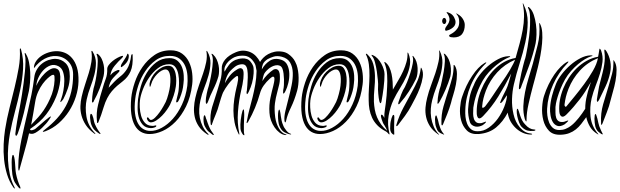

<svg xmlns="http://www.w3.org/2000/svg" viewBox="-23 -770 3562 1103"><path d="M428 -303Q427 -260 413 -215.5Q399 -171 374 -132Q349 -93 314.5 -62.5Q280 -32 238 -16Q225 -11 223 -14Q223 -17 226.5 -19Q230 -21 235 -26Q274 -56 304 -89Q334 -122 355 -160.5Q376 -199 386.5 -244Q397 -289 397 -342Q397 -389 368.5 -417.5Q340 -446 299 -448Q267 -450 233.5 -432.5Q200 -415 172 -378Q171 -397 182 -415Q193 -433 211.5 -446.5Q230 -460 254 -468Q278 -476 303 -476Q327 -476 350 -466.5Q373 -457 391 -436Q409 -415 419 -382.5Q429 -350 428 -303ZM143 -247Q129 -184 113.5 -119.5Q98 -55 78 0Q76 2 73.5 7Q71 12 69 10Q68 10 66 5Q65 3 65 0Q66 -13 69 -33Q72 -53 75.5 -74Q79 -95 83 -115.5Q87 -136 90 -151Q91 -157 95 -178.5Q99 -200 103.5 -229Q108 -258 112.5 -291.5Q117 -325 120 -357Q123 -389 123.5 -415Q124 -441 120 -455Q119 -459 119 -462.5Q119 -466 120 -466Q122 -466 124 -463Q126 -460 127 -458Q138 -440 143.5 -413Q149 -386 150.5 -356Q152 -326 149.5 -297Q147 -268 143 -247ZM179 -184Q173 -146 167.5 -115.5Q162 -85 156 -53Q179 -77 196.5 -96.5Q214 -116 227.5 -136Q241 -156 252.5 -178Q264 -200 275 -229Q284 -254 288 -283Q292 -312 290 -330Q290 -336 286.5 -339Q283 -342 274 -338Q265 -333 251 -320.5Q237 -308 222.5 -288.5Q208 -269 196 -242.5Q184 -216 179 -184ZM186 -277Q190 -290 203 -310Q216 -330 233 -347Q250 -364 269 -373.5Q288 -383 305 -374Q317 -368 321 -349.5Q325 -331 323 -308Q321 -285 314.5 -259.5Q308 -234 300 -215Q277 -158 242.5 -113Q208 -68 150 -29Q149 -24 152.5 -22.5Q156 -21 161.5 -22Q167 -23 173.5 -26Q180 -29 185 -34Q196 -43 209.5 -55Q223 -67 236 -78Q249 -89 258 -95.5Q267 -102 269 -101Q270 -100 267 -94.5Q264 -89 259 -82Q254 -75 249 -68.5Q244 -62 242 -60Q229 -46 218.5 -35.5Q208 -25 193 -15Q181 -6 169.5 -2.5Q158 1 144 -4Q133 46 117.5 100Q102 154 91 196Q88 212 85 210Q83 208 82.5 203Q82 198 82 192Q82 150 87 111Q92 72 100 32.5Q108 -7 117.5 -47.5Q127 -88 137 -132Q148 -180 157.5 -225.5Q167 -271 174 -327Q177 -351 189 -371Q201 -391 218 -404.5Q235 -418 255.5 -425Q276 -432 296 -432Q329 -431 353.5 -407.5Q378 -384 378 -332Q378 -294 366.5 -261Q355 -228 341 -201Q339 -198 332.5 -190Q326 -182 324 -184Q323 -185 325.5 -193Q328 -201 330 -206Q336 -222 341 -249Q346 -276 346.5 -304Q347 -332 339.5 -356Q332 -380 312 -390Q288 -402 265.5 -393.5Q243 -385 225.5 -366Q208 -347 197 -322.5Q186 -298 186 -277ZM98 -485Q113 -432 109.5 -373.5Q106 -315 93 -253.5Q80 -192 63 -129Q46 -66 34 -3Q28 31 24.5 70.5Q21 110 23 151Q25 192 33.5 231.5Q42 271 60 305Q64 313 61.5 313Q59 313 54 307Q30 273 17.5 231.5Q5 190 0.5 146.5Q-4 103 -2 59Q0 15 6 -25Q16 -88 31.5 -149Q47 -210 61 -268Q75 -326 84.5 -380.5Q94 -435 91 -485Q91 -492 93 -492Q94 -493 96 -490Q98 -487 98 -485ZM94 313Q91 314 87 310L83 306Q72 293 63 279Q54 265 48 232Q46 219 45 200Q44 181 44 163Q44 145 46 132Q48 119 52 120Q56 120 59 134Q62 148 63 162Q65 181 65.5 196.5Q66 212 69 228Q73 248 79 267Q85 286 93 303Q94 305 94.5 309Q95 313 94 313Z M572 -333Q564 -299 549.5 -261.5Q535 -224 517 -192Q517 -190 514.5 -185.5Q512 -181 508 -181Q506 -181 505.5 -187Q505 -193 506 -195Q506 -211 510 -237.5Q514 -264 520 -281Q522 -287 526.5 -310Q531 -333 534.5 -361.5Q538 -390 538.5 -416.5Q539 -443 532 -456V-460Q536 -463 541 -458Q554 -447 561.5 -431Q569 -415 572.5 -397.5Q576 -380 575.5 -363Q575 -346 572 -333ZM611 -337Q622 -351 632 -357Q642 -363 652 -367Q653 -367 657 -368Q661 -369 663 -366Q665 -363 662 -359Q659 -355 657 -353Q650 -346 641.5 -337.5Q633 -329 626 -321Q616 -310 610 -295.5Q604 -281 601 -266Q618 -284 633.5 -300Q649 -316 667 -330Q690 -347 707 -374Q724 -401 731 -453Q733 -458 736 -459Q739 -460 739 -452Q742 -394 727 -360Q712 -326 682 -303Q666 -291 650 -277Q634 -263 619.5 -246Q605 -229 593 -206Q581 -183 572 -153Q565 -130 558 -109.5Q551 -89 543 -70Q541 -63 537 -63Q534 -64 534 -73Q529 -121 540.5 -168.5Q552 -216 568 -267Q575 -292 584.5 -317Q594 -342 593 -374Q593 -385 602 -397Q611 -409 624 -419.5Q637 -430 651 -437.5Q665 -445 675 -448Q684 -451 684 -447Q684 -443 678 -437Q657 -418 635.5 -392Q614 -366 611 -337ZM524 -1Q523 0 522.5 -0.5Q522 -1 517 -4Q487 -26 470 -52Q453 -78 445.5 -105.5Q438 -133 439 -160.5Q440 -188 446 -214Q454 -249 465.5 -283.5Q477 -318 487 -350.5Q497 -383 502 -414.5Q507 -446 502 -475Q502 -477 505 -478Q506 -478 507 -476.5Q508 -475 509 -474Q528 -442 528 -408.5Q528 -375 519 -340.5Q510 -306 496.5 -270.5Q483 -235 475 -199Q465 -153 473.5 -101Q482 -49 520 -8Q522 -5 524 -4Q526 -3 524 -1ZM554 0Q552 0 550 -1L546 -3Q532 -12 521 -22.5Q510 -33 502 -53Q499 -60 497 -71.5Q495 -83 494.5 -93Q494 -103 495.5 -110Q497 -117 501 -116Q504 -116 507.5 -108Q511 -100 513 -92Q515 -81 517.5 -71Q520 -61 524 -53Q535 -28 553 -5Q555 0 554 0ZM717 -449Q717 -428 705 -412Q693 -396 676 -385Q673 -383 672 -385.5Q671 -388 671 -389Q671 -395 676 -403.5Q681 -412 687.5 -421.5Q694 -431 700 -441Q706 -451 708 -459Q711 -464 714 -459Q717 -454 717 -449Z M1053 -277Q1056 -304 1054 -334Q1052 -364 1041.5 -389.5Q1031 -415 1009.5 -432Q988 -449 953 -449Q906 -449 871 -423.5Q836 -398 811 -360.5Q786 -323 772 -280.5Q758 -238 754 -203Q748 -155 752.5 -120Q757 -85 769 -62.5Q781 -40 799.5 -29Q818 -18 840 -18Q871 -17 905.5 -35.5Q940 -54 970 -87.5Q1000 -121 1022.5 -169.5Q1045 -218 1053 -277ZM731 -208Q735 -248 751 -296Q767 -344 795.5 -385Q824 -426 864 -453.5Q904 -481 957 -481Q997 -481 1023 -462Q1049 -443 1063 -413.5Q1077 -384 1081 -349.5Q1085 -315 1081 -284Q1072 -212 1046 -159Q1020 -106 985 -70.5Q950 -35 911 -17.5Q872 0 836 0Q809 0 787.5 -12Q766 -24 751.5 -49.5Q737 -75 731.5 -114.5Q726 -154 731 -208ZM843 -67Q838 -67 833 -70.5Q828 -74 825 -79Q822 -84 821 -89Q820 -94 825 -96Q828 -97 833 -89Q838 -81 844 -81Q854 -81 867.5 -94Q881 -107 893.5 -124.5Q906 -142 915.5 -159Q925 -176 929 -184Q933 -192 937 -204.5Q941 -217 944.5 -230Q948 -243 950.5 -255.5Q953 -268 954 -277Q959 -322 952 -346.5Q945 -371 929 -371Q917 -371 904 -363.5Q891 -356 879.5 -344Q868 -332 859 -317.5Q850 -303 846 -288Q841 -271 839 -271Q836 -271 836 -288Q839 -307 849 -325.5Q859 -344 874 -358.5Q889 -373 907 -382.5Q925 -392 944 -392Q963 -392 972.5 -378.5Q982 -365 986 -345.5Q990 -326 989.5 -305.5Q989 -285 987 -273Q983 -246 974.5 -220.5Q966 -195 954 -169Q948 -157 936 -139.5Q924 -122 908.5 -106Q893 -90 875.5 -78.5Q858 -67 843 -67ZM875 -48Q876 -42 865.5 -38Q855 -34 844 -34Q813 -35 796.5 -54Q780 -73 773.5 -99Q767 -125 767.5 -153Q768 -181 770 -200Q774 -233 786 -274Q798 -315 820 -351Q842 -387 874 -411.5Q906 -436 950 -436Q979 -436 996.5 -421Q1014 -406 1022.5 -384Q1031 -362 1032.5 -336.5Q1034 -311 1031 -290Q1029 -267 1024 -248Q1019 -229 1010 -206Q1007 -199 1002 -190Q997 -181 991 -182Q988 -183 989.5 -190Q991 -197 993.5 -207.5Q996 -218 999 -229.5Q1002 -241 1003 -251Q1005 -268 1005.5 -293.5Q1006 -319 1001.5 -343Q997 -367 985 -384Q973 -401 949 -401Q914 -401 884.5 -378.5Q855 -356 833 -323.5Q811 -291 797.5 -255.5Q784 -220 781 -193Q779 -177 780 -153Q781 -129 787.5 -105.5Q794 -82 809 -65Q824 -48 850 -47Q858 -46 865.5 -48.5Q873 -51 875 -48Z M1363 -253Q1349 -193 1344 -128Q1339 -63 1352 -2Q1353 0 1351.5 2.5Q1350 5 1348 0Q1331 -33 1324.5 -67Q1318 -101 1318 -134.5Q1318 -168 1323 -202Q1328 -236 1336 -269Q1337 -273 1340 -285.5Q1343 -298 1344.5 -310.5Q1346 -323 1344 -330Q1342 -337 1332 -330Q1309 -313 1289.5 -287.5Q1270 -262 1258 -238Q1257 -236 1253.5 -226.5Q1250 -217 1246.5 -206Q1243 -195 1240 -184.5Q1237 -174 1236 -171Q1228 -140 1216 -112Q1204 -84 1196 -60Q1193 -50 1192 -51Q1187 -51 1187 -60Q1182 -109 1195.5 -154.5Q1209 -200 1225 -248Q1235 -279 1243.5 -309.5Q1252 -340 1251 -377Q1250 -403 1270.5 -428Q1291 -453 1332 -470Q1356 -480 1377 -479Q1398 -478 1416 -470Q1434 -462 1448 -447Q1462 -432 1471 -414Q1477 -425 1489 -437.5Q1501 -450 1517.5 -459Q1534 -468 1554.5 -472.5Q1575 -477 1600 -473Q1618 -470 1631.5 -461Q1645 -452 1655.5 -440.5Q1666 -429 1672 -417Q1678 -405 1681 -397Q1692 -364 1692.5 -323Q1693 -282 1684 -249Q1669 -195 1648.5 -153Q1628 -111 1621 -78Q1618 -67 1617 -67Q1613 -67 1612.5 -71Q1612 -75 1611 -79Q1609 -100 1616.5 -132.5Q1624 -165 1634 -202.5Q1644 -240 1652 -279Q1660 -318 1659 -351.5Q1658 -385 1644 -410Q1630 -435 1596 -444Q1569 -451 1548.5 -444.5Q1528 -438 1514 -430Q1493 -416 1487 -400.5Q1481 -385 1481 -371Q1498 -402 1526 -420.5Q1554 -439 1592 -427Q1617 -419 1627.5 -397Q1638 -375 1639 -348Q1640 -321 1633.5 -294Q1627 -267 1618 -249Q1617 -247 1613 -239.5Q1609 -232 1604 -233Q1603 -233 1603.5 -241Q1604 -249 1604 -253Q1607 -265 1608 -281Q1609 -297 1608.5 -314Q1608 -331 1606 -347Q1604 -363 1600 -374Q1595 -388 1584.5 -392.5Q1574 -397 1562 -395Q1550 -393 1538.5 -387Q1527 -381 1519 -374Q1497 -355 1492 -339.5Q1487 -324 1484 -304Q1496 -324 1513.5 -341.5Q1531 -359 1548 -370Q1557 -374 1563.5 -373Q1570 -372 1574.5 -367.5Q1579 -363 1581 -356.5Q1583 -350 1584 -345Q1587 -312 1581.5 -287Q1576 -262 1568.5 -235.5Q1561 -209 1556.5 -176.5Q1552 -144 1558 -96Q1563 -61 1579 -33Q1595 -5 1619 2Q1626 4 1622.5 5Q1619 6 1617 6Q1599 4 1583 -8Q1567 -20 1554.5 -38Q1542 -56 1534 -78Q1526 -100 1525 -122Q1522 -167 1530.5 -207.5Q1539 -248 1547 -277Q1549 -285 1551.5 -297.5Q1554 -310 1553.5 -319Q1553 -328 1547 -329.5Q1541 -331 1527 -318Q1507 -300 1492 -279Q1477 -258 1470 -232Q1447 -149 1404 -73Q1402 -69 1399 -65.5Q1396 -62 1395 -63Q1393 -63 1394 -68Q1395 -73 1396 -78Q1402 -113 1411 -146Q1420 -179 1428.5 -213.5Q1437 -248 1443.5 -284.5Q1450 -321 1451 -363Q1449 -377 1445.5 -392Q1442 -407 1425 -427Q1405 -449 1378 -450Q1351 -451 1334 -445Q1323 -442 1310.5 -434Q1298 -426 1287.5 -415Q1277 -404 1270.5 -389.5Q1264 -375 1267 -358Q1278 -378 1292.5 -397Q1307 -416 1330 -426Q1337 -429 1348 -431.5Q1359 -434 1371 -434.5Q1383 -435 1395 -431Q1407 -427 1416 -416Q1432 -396 1433.5 -380Q1435 -364 1434 -348Q1432 -319 1425 -293.5Q1418 -268 1407 -245Q1406 -242 1402 -235.5Q1398 -229 1396 -229Q1394 -230 1393.5 -237.5Q1393 -245 1395 -248Q1396 -259 1398 -280.5Q1400 -302 1400.5 -325.5Q1401 -349 1398 -368.5Q1395 -388 1385 -396Q1376 -403 1358 -400Q1340 -397 1326 -386Q1312 -375 1302.5 -365Q1293 -355 1287 -344.5Q1281 -334 1276.5 -321.5Q1272 -309 1269 -292Q1281 -315 1297 -335Q1313 -355 1336 -369Q1352 -380 1361 -378Q1370 -376 1373.5 -367Q1377 -358 1376.5 -344Q1376 -330 1375 -318Q1373 -302 1370 -285Q1367 -268 1363 -253ZM1649 2Q1649 2 1644 2Q1642 2 1639 1Q1625 -2 1609 -11.5Q1593 -21 1582 -47Q1578 -57 1576 -73Q1574 -89 1574 -104Q1574 -119 1576 -130Q1578 -141 1582 -140Q1583 -140 1584.5 -135.5Q1586 -131 1587 -125Q1588 -119 1589 -113Q1590 -107 1590 -104Q1592 -90 1595 -76.5Q1598 -63 1603 -52Q1608 -37 1621.5 -20.5Q1635 -4 1646 -2Q1651 0 1649 2ZM1380 0Q1382 7 1380 7Q1375 7 1372 2Q1367 -4 1362 -15.5Q1357 -27 1358 -55Q1358 -66 1360 -81.5Q1362 -97 1364.5 -110.5Q1367 -124 1370 -133Q1373 -142 1377 -141Q1378 -141 1378.5 -136.5Q1379 -132 1379.5 -126Q1380 -120 1380 -114.5Q1380 -109 1380 -107Q1380 -91 1379 -78.5Q1378 -66 1378 -52Q1378 -33 1378 -20Q1378 -7 1380 0ZM1232 -332Q1221 -294 1202.5 -257Q1184 -220 1172 -186Q1171 -184 1168.5 -178.5Q1166 -173 1162 -174Q1160 -175 1159.5 -180.5Q1159 -186 1159 -189Q1159 -205 1164.5 -231.5Q1170 -258 1176 -275Q1178 -281 1183.5 -305.5Q1189 -330 1193.5 -359Q1198 -388 1199.5 -415Q1201 -442 1194 -454Q1190 -461 1194 -461Q1197 -461 1202 -456Q1214 -445 1221.5 -429Q1229 -413 1232.5 -395.5Q1236 -378 1235.5 -361Q1235 -344 1232 -332ZM1166 1Q1135 -20 1118.5 -45Q1102 -70 1096 -97Q1090 -124 1091.5 -152Q1093 -180 1099 -207Q1107 -243 1119.5 -278.5Q1132 -314 1143.5 -347.5Q1155 -381 1161.5 -413Q1168 -445 1163 -474Q1163 -478 1164 -478Q1166 -478 1169 -473Q1187 -441 1186 -407Q1185 -373 1175 -337.5Q1165 -302 1150.5 -265.5Q1136 -229 1128 -192Q1123 -169 1121.5 -143.5Q1120 -118 1125 -93Q1130 -68 1141.5 -44Q1153 -20 1173 -1Q1177 1 1175 3Q1173 5 1170.5 3.5Q1168 2 1166 1ZM1204 5Q1201 7 1196 2Q1185 -6 1174.5 -15Q1164 -24 1154 -44Q1150 -51 1148 -62Q1146 -73 1146 -83.5Q1146 -94 1147.5 -101Q1149 -108 1152 -108Q1156 -107 1158.5 -97Q1161 -87 1163 -84Q1167 -73 1170 -63.5Q1173 -54 1177 -45Q1183 -31 1189 -21Q1195 -11 1203 -1Q1204 0 1205 2Q1206 4 1204 5Z M2032 -277Q2035 -304 2033 -334Q2031 -364 2020.5 -389.5Q2010 -415 1988.5 -432Q1967 -449 1932 -449Q1885 -449 1850 -423.5Q1815 -398 1790 -360.5Q1765 -323 1751 -280.5Q1737 -238 1733 -203Q1727 -155 1731.5 -120Q1736 -85 1748 -62.5Q1760 -40 1778.5 -29Q1797 -18 1819 -18Q1850 -17 1884.5 -35.5Q1919 -54 1949 -87.5Q1979 -121 2001.5 -169.5Q2024 -218 2032 -277ZM1710 -208Q1714 -248 1730 -296Q1746 -344 1774.5 -385Q1803 -426 1843 -453.5Q1883 -481 1936 -481Q1976 -481 2002 -462Q2028 -443 2042 -413.5Q2056 -384 2060 -349.5Q2064 -315 2060 -284Q2051 -212 2025 -159Q1999 -106 1964 -70.5Q1929 -35 1890 -17.5Q1851 0 1815 0Q1788 0 1766.5 -12Q1745 -24 1730.5 -49.5Q1716 -75 1710.5 -114.5Q1705 -154 1710 -208ZM1822 -67Q1817 -67 1812 -70.5Q1807 -74 1804 -79Q1801 -84 1800 -89Q1799 -94 1804 -96Q1807 -97 1812 -89Q1817 -81 1823 -81Q1833 -81 1846.5 -94Q1860 -107 1872.5 -124.5Q1885 -142 1894.5 -159Q1904 -176 1908 -184Q1912 -192 1916 -204.5Q1920 -217 1923.5 -230Q1927 -243 1929.5 -255.5Q1932 -268 1933 -277Q1938 -322 1931 -346.5Q1924 -371 1908 -371Q1896 -371 1883 -363.5Q1870 -356 1858.5 -344Q1847 -332 1838 -317.5Q1829 -303 1825 -288Q1820 -271 1818 -271Q1815 -271 1815 -288Q1818 -307 1828 -325.5Q1838 -344 1853 -358.5Q1868 -373 1886 -382.5Q1904 -392 1923 -392Q1942 -392 1951.5 -378.5Q1961 -365 1965 -345.5Q1969 -326 1968.5 -305.5Q1968 -285 1966 -273Q1962 -246 1953.5 -220.5Q1945 -195 1933 -169Q1927 -157 1915 -139.5Q1903 -122 1887.5 -106Q1872 -90 1854.5 -78.5Q1837 -67 1822 -67ZM1854 -48Q1855 -42 1844.5 -38Q1834 -34 1823 -34Q1792 -35 1775.5 -54Q1759 -73 1752.5 -99Q1746 -125 1746.5 -153Q1747 -181 1749 -200Q1753 -233 1765 -274Q1777 -315 1799 -351Q1821 -387 1853 -411.5Q1885 -436 1929 -436Q1958 -436 1975.5 -421Q1993 -406 2001.5 -384Q2010 -362 2011.5 -336.5Q2013 -311 2010 -290Q2008 -267 2003 -248Q1998 -229 1989 -206Q1986 -199 1981 -190Q1976 -181 1970 -182Q1967 -183 1968.5 -190Q1970 -197 1972.5 -207.5Q1975 -218 1978 -229.5Q1981 -241 1982 -251Q1984 -268 1984.5 -293.5Q1985 -319 1980.5 -343Q1976 -367 1964 -384Q1952 -401 1928 -401Q1893 -401 1863.5 -378.5Q1834 -356 1812 -323.5Q1790 -291 1776.5 -255.5Q1763 -220 1760 -193Q1758 -177 1759 -153Q1760 -129 1766.5 -105.5Q1773 -82 1788 -65Q1803 -48 1829 -47Q1837 -46 1844.5 -48.5Q1852 -51 1854 -48Z M2366 -315Q2349 -280 2326 -244.5Q2303 -209 2278 -181Q2277 -179 2273 -174.5Q2269 -170 2266 -171Q2264 -173 2265 -178Q2266 -183 2267 -186Q2272 -202 2282 -228Q2292 -254 2303 -270Q2306 -275 2315.5 -298Q2325 -321 2334 -349.5Q2343 -378 2348 -405Q2353 -432 2347 -445Q2347 -445 2347 -448V-449Q2351 -449 2353 -445Q2364 -432 2369.5 -415Q2375 -398 2376 -380Q2377 -362 2374.5 -344.5Q2372 -327 2366 -315ZM2399 -377Q2410 -356 2405.5 -326.5Q2401 -297 2389.5 -266Q2378 -235 2363.5 -207.5Q2349 -180 2340 -163Q2325 -134 2303.5 -104.5Q2282 -75 2264 -52Q2259 -45 2255 -45Q2253 -47 2253.5 -50Q2254 -53 2255 -56Q2271 -108 2295 -152.5Q2319 -197 2345 -245Q2362 -275 2375.5 -306.5Q2389 -338 2394 -376Q2394 -381 2395 -381Q2398 -381 2399 -377ZM2186 -344Q2186 -307 2180.5 -264Q2175 -221 2169 -190Q2169 -188 2167.5 -183Q2166 -178 2162 -177Q2160 -177 2158.5 -182Q2157 -187 2156 -189Q2154 -197 2152.5 -208.5Q2151 -220 2150 -232Q2149 -244 2148.5 -256Q2148 -268 2149 -277Q2150 -283 2148 -307Q2146 -331 2142 -359Q2138 -387 2131 -412.5Q2124 -438 2114 -448Q2112 -450 2111.5 -452.5Q2111 -455 2112 -455Q2114 -455 2116.5 -454Q2119 -453 2121 -452Q2135 -446 2147 -433Q2159 -420 2167.5 -404.5Q2176 -389 2181 -373Q2186 -357 2186 -344ZM2242 0Q2242 4 2240 4Q2239 4 2236.5 2.5Q2234 1 2232 0Q2224 -6 2220.5 -17Q2217 -28 2219 -50Q2219 -59 2221 -70Q2223 -81 2226 -90.5Q2229 -100 2232 -105.5Q2235 -111 2238 -110Q2243 -108 2242.5 -97.5Q2242 -87 2242 -82Q2241 -56 2241 -35Q2241 -14 2242 0ZM2185 -51Q2180 -57 2176 -67Q2172 -77 2169 -86.5Q2166 -96 2165.5 -103Q2165 -110 2168 -111Q2173 -112 2177.5 -105.5Q2182 -99 2185 -93Q2184 -114 2187.5 -135.5Q2191 -157 2193 -175Q2196 -201 2198 -221.5Q2200 -242 2201 -271Q2203 -302 2201 -339Q2199 -376 2185 -411Q2184 -414 2186 -414Q2188 -414 2189 -413Q2190 -412 2192 -411Q2205 -401 2213.5 -383.5Q2222 -366 2226.5 -344.5Q2231 -323 2232.5 -299.5Q2234 -276 2234 -255Q2249 -282 2265 -308.5Q2281 -335 2293 -361.5Q2305 -388 2312 -413.5Q2319 -439 2318 -464Q2318 -468 2319 -469Q2320 -469 2323 -464Q2337 -431 2332 -397.5Q2327 -364 2311.5 -330.5Q2296 -297 2275 -263.5Q2254 -230 2238 -197Q2218 -155 2209.5 -105Q2201 -55 2215 0V1Q2214 2 2214 2Q2212 2 2211 1Q2210 1 2210 0Q2207 -4 2203 -8Q2199 -12 2192 -16Q2163 -31 2144 -51Q2125 -71 2114.5 -94Q2104 -117 2099.5 -142Q2095 -167 2095 -192Q2094 -228 2096.5 -264.5Q2099 -301 2099.5 -335Q2100 -369 2096 -400.5Q2092 -432 2079 -458Q2079 -460 2079 -460Q2081 -462 2083 -461Q2085 -460 2086 -459Q2112 -435 2121 -403Q2130 -371 2131 -335Q2132 -299 2128 -261Q2124 -223 2125 -186Q2126 -164 2130 -141Q2134 -118 2143 -96.5Q2152 -75 2166.5 -55Q2181 -35 2201 -19Q2197 -29 2195 -33.5Q2193 -38 2185 -51Z M2564 -330Q2567 -343 2567.5 -360Q2568 -377 2565 -395Q2562 -413 2554.5 -429.5Q2547 -446 2535 -458Q2529 -462 2528 -462Q2524 -462 2528 -456Q2534 -443 2532.5 -415.5Q2531 -388 2526 -358.5Q2521 -329 2515.5 -305.5Q2510 -282 2509 -277Q2502 -259 2496.5 -232Q2491 -205 2491 -188Q2490 -186 2490 -180Q2490 -174 2493 -173Q2494 -173 2497 -178Q2500 -183 2502 -185Q2520 -217 2536.5 -255Q2553 -293 2564 -330ZM2568 -179Q2572 -197 2581 -225.5Q2590 -254 2596 -284.5Q2602 -315 2602 -344.5Q2602 -374 2590 -393Q2586 -397 2584 -397Q2582 -397 2583 -393Q2583 -355 2574.5 -322.5Q2566 -290 2556 -259Q2539 -208 2525 -159.5Q2511 -111 2513 -60Q2513 -57 2513.5 -53.5Q2514 -50 2517 -50Q2519 -50 2520 -52Q2521 -54 2523 -58Q2533 -82 2546 -114.5Q2559 -147 2568 -179ZM2497 0Q2478 -20 2468 -44.5Q2458 -69 2454 -94.5Q2450 -120 2452 -146Q2454 -172 2460 -195Q2469 -231 2483 -267Q2497 -303 2507 -338.5Q2517 -374 2518.5 -408.5Q2520 -443 2504 -476Q2501 -481 2500 -481Q2499 -481 2499 -479.5Q2499 -478 2500 -477Q2503 -447 2496 -415Q2489 -383 2478 -349.5Q2467 -316 2453.5 -280.5Q2440 -245 2431 -208Q2424 -181 2421.5 -153Q2419 -125 2425 -97.5Q2431 -70 2447 -45Q2463 -20 2493 1Q2495 3 2498 3.5Q2501 4 2497 0ZM2505 -38Q2502 -46 2498.5 -58Q2495 -70 2493 -81Q2491 -85 2488 -96Q2485 -107 2483 -107Q2479 -107 2477.5 -100Q2476 -93 2476 -82.5Q2476 -72 2477.5 -60.5Q2479 -49 2482 -41Q2488 -21 2496.5 -13Q2505 -5 2519 0Q2525 3 2528 3Q2529 3 2528.5 1.5Q2528 0 2527 0Q2520 -8 2514.5 -17Q2509 -26 2505 -38ZM2583 -555Q2578 -555 2567.5 -556.5Q2557 -558 2557 -566Q2557 -569 2566 -573.5Q2575 -578 2586 -586.5Q2597 -595 2606 -608.5Q2615 -622 2615 -643Q2615 -669 2605 -682Q2603 -685 2600 -688.5Q2597 -692 2598 -693Q2600 -693 2602.5 -691.5Q2605 -690 2606 -689Q2626 -678 2636.5 -660.5Q2647 -643 2647 -627Q2647 -595 2632 -575Q2617 -555 2583 -555ZM2546 -595Q2534 -590 2534 -601Q2534 -609 2540 -616.5Q2546 -624 2551.5 -633Q2557 -642 2559 -653.5Q2561 -665 2553 -682Q2551 -687 2546 -693Q2541 -699 2543 -700Q2545 -701 2551.5 -698.5Q2558 -696 2560 -695Q2577 -687 2585.5 -671Q2594 -655 2594 -643Q2594 -624 2578.5 -611.5Q2563 -599 2546 -595ZM2517 -649Q2517 -654 2520 -660.5Q2523 -667 2530 -667Q2535 -667 2538 -660.5Q2541 -654 2541 -649Q2541 -645 2538 -638.5Q2535 -632 2530 -632Q2523 -632 2520 -638Q2517 -644 2517 -649Z M3054 -521Q3040 -458 3017.5 -395.5Q2995 -333 2973 -277Q2972 -272 2968 -264Q2964 -256 2959 -258Q2958 -258 2958 -267Q2958 -276 2959 -279Q2961 -293 2964.5 -312.5Q2968 -332 2972.5 -352Q2977 -372 2982 -391.5Q2987 -411 2991 -425Q2994 -431 2998.5 -452Q3003 -473 3008 -501.5Q3013 -530 3017 -563Q3021 -596 3022 -626.5Q3023 -657 3021.5 -682Q3020 -707 3013 -719Q3008 -729 3011 -730Q3015 -730 3020 -725Q3035 -710 3043.5 -684.5Q3052 -659 3056 -629.5Q3060 -600 3059 -571Q3058 -542 3054 -521ZM3080 -632Q3090 -612 3092 -583Q3094 -554 3091 -520.5Q3088 -487 3081.5 -451.5Q3075 -416 3067 -383.5Q3059 -351 3051.5 -323Q3044 -295 3039 -277Q3025 -225 3013.5 -173.5Q3002 -122 3002 -86Q3002 -73 3001 -73Q2999 -71 2996.5 -76Q2994 -81 2992 -86Q2982 -122 2983.5 -160.5Q2985 -199 2993 -239.5Q3001 -280 3013.5 -321.5Q3026 -363 3038 -404Q3052 -456 3066 -512.5Q3080 -569 3075 -632Q3075 -637 3074.5 -637.5Q3074 -638 3075 -638Q3077 -638 3080 -632ZM2936 -427Q2876 -401 2833.5 -354.5Q2791 -308 2769 -251Q2760 -227 2754.5 -205.5Q2749 -184 2747 -160Q2746 -148 2753 -151Q2760 -154 2765 -160Q2777 -175 2787 -189.5Q2797 -204 2807.5 -219.5Q2818 -235 2829.5 -252.5Q2841 -270 2855 -290Q2870 -311 2883.5 -331.5Q2897 -352 2907.5 -370Q2918 -388 2925.5 -403Q2933 -418 2936 -427ZM2914 -348Q2878 -278 2840 -216.5Q2802 -155 2753 -104Q2722 -71 2716 -114Q2714 -148 2721 -185Q2728 -222 2742 -255Q2755 -287 2774 -317Q2793 -347 2818 -372Q2843 -397 2873.5 -414Q2904 -431 2939 -437Q2951 -479 2962 -519.5Q2973 -560 2980 -599Q2987 -638 2987.5 -674.5Q2988 -711 2981 -744Q2979 -750 2980 -750Q2982 -751 2983.5 -748Q2985 -745 2985 -744Q3009 -696 3008.5 -641Q3008 -586 2995 -527Q2982 -468 2962.5 -407Q2943 -346 2929 -285Q2920 -246 2918.5 -201.5Q2917 -157 2927 -114Q2937 -69 2964 -37.5Q2991 -6 3026 -3Q3034 -2 3034 0Q3034 2 3031.5 2.5Q3029 3 3027 3Q3006 3 2985.5 -5Q2965 -13 2947 -28Q2929 -43 2915.5 -63.5Q2902 -84 2896 -110Q2894 -118 2894 -123Q2866 -70 2826.5 -37.5Q2787 -5 2727 0Q2682 3 2658.5 -21Q2635 -45 2626 -79Q2617 -113 2620 -150.5Q2623 -188 2631 -212Q2654 -281 2689 -333.5Q2724 -386 2759 -407Q2761 -409 2765 -410.5Q2769 -412 2770 -411Q2772 -410 2769 -407Q2766 -404 2765 -403Q2711 -349 2681.5 -279.5Q2652 -210 2650 -138Q2649 -120 2651 -99Q2653 -78 2660.5 -59.5Q2668 -41 2682 -28.5Q2696 -16 2720 -16Q2754 -15 2784.5 -36.5Q2815 -58 2837.5 -89.5Q2860 -121 2874 -157Q2888 -193 2890 -223Q2883 -215 2878 -206.5Q2873 -198 2865 -188Q2864 -186 2859 -181.5Q2854 -177 2851 -178Q2849 -179 2853 -189.5Q2857 -200 2863 -212.5Q2869 -225 2875 -236.5Q2881 -248 2883 -252Q2894 -275 2900 -298Q2906 -321 2914 -348ZM3053 -23Q3053 -21 3048 -19Q3045 -18 3043 -18Q3024 -16 3007.5 -20Q2991 -24 2974 -41Q2965 -50 2958.5 -68Q2952 -86 2948.5 -103Q2945 -120 2945.5 -133Q2946 -146 2950 -145Q2951 -146 2953.5 -141Q2956 -136 2958 -129.5Q2960 -123 2962 -116.5Q2964 -110 2965 -107Q2970 -91 2977 -78Q2984 -65 2994 -55Q3018 -27 3046 -26Q3048 -26 3050.5 -25.5Q3053 -25 3053 -23ZM2908 -445Q2908 -444 2906.5 -443Q2905 -442 2899 -440Q2886 -435 2867 -423.5Q2848 -412 2827 -395Q2806 -378 2785.5 -355.5Q2765 -333 2750 -307Q2735 -280 2724.5 -254.5Q2714 -229 2708 -207.5Q2702 -186 2699.5 -171Q2697 -156 2696 -151Q2695 -134 2695 -117.5Q2695 -101 2699.5 -87.5Q2704 -74 2714 -67Q2724 -60 2744 -63Q2746 -63 2756.5 -67.5Q2767 -72 2769 -71Q2770 -70 2768 -67Q2766 -64 2762 -60.5Q2758 -57 2754.5 -54.5Q2751 -52 2750 -51Q2741 -46 2730 -43.5Q2719 -41 2708.5 -43Q2698 -45 2689 -51.5Q2680 -58 2676 -70Q2665 -107 2666 -142Q2668 -177 2675 -211.5Q2682 -246 2699 -281Q2709 -308 2730.5 -337Q2752 -366 2780 -390Q2808 -414 2838.5 -430Q2869 -446 2896 -447Q2900 -447 2904 -447Q2908 -447 2908 -445Z M3482 -352Q3474 -312 3455 -272Q3436 -232 3419 -197Q3418 -195 3414.5 -190Q3411 -185 3409 -185Q3406 -186 3406 -191.5Q3406 -197 3406 -199Q3407 -208 3409.5 -220.5Q3412 -233 3414 -246.5Q3416 -260 3418.5 -272.5Q3421 -285 3424 -295Q3433 -329 3439 -353.5Q3445 -378 3448 -398Q3451 -418 3451.5 -436Q3452 -454 3449 -475Q3448 -483 3450 -485Q3452 -486 3455 -483Q3458 -480 3460 -477Q3477 -450 3483 -417.5Q3489 -385 3482 -352ZM3506 -419Q3519 -400 3519 -369Q3519 -338 3513 -305.5Q3507 -273 3498 -243Q3489 -213 3485 -195Q3477 -160 3463 -125Q3449 -90 3439 -63Q3438 -60 3436 -56.5Q3434 -53 3432 -53Q3430 -53 3430 -57Q3430 -61 3430 -64Q3427 -119 3442 -171.5Q3457 -224 3474 -278Q3484 -311 3493 -345.5Q3502 -380 3501 -421Q3501 -425 3502 -425ZM3412 -436Q3351 -411 3308.5 -364.5Q3266 -318 3243 -260Q3233 -234 3228 -213.5Q3223 -193 3220 -169Q3219 -164 3223 -159Q3227 -154 3231 -159Q3249 -181 3277 -215Q3305 -249 3333 -287Q3361 -325 3383.5 -364Q3406 -403 3412 -436ZM3345 -97Q3330 -76 3316 -58Q3302 -40 3285 -26.5Q3268 -13 3247 -5Q3226 3 3199 4Q3154 6 3130.5 -19Q3107 -44 3098 -80Q3089 -116 3091.5 -154.5Q3094 -193 3102 -218Q3113 -253 3128.5 -284.5Q3144 -316 3161.5 -341.5Q3179 -367 3197.5 -385.5Q3216 -404 3234 -414Q3235 -414 3238.5 -416Q3242 -418 3242 -415Q3243 -415 3241 -412Q3239 -409 3237 -407Q3185 -353 3154.5 -285Q3124 -217 3120 -145Q3119 -127 3121.5 -106Q3124 -85 3131.5 -66.5Q3139 -48 3153 -35.5Q3167 -23 3191 -23Q3210 -23 3226 -29.5Q3242 -36 3256 -46.5Q3270 -57 3281.5 -69.5Q3293 -82 3302 -93Q3322 -118 3339 -145Q3339 -165 3341.5 -184Q3344 -203 3349 -222Q3352 -236 3354.5 -244.5Q3357 -253 3359.5 -260.5Q3362 -268 3364.5 -276.5Q3367 -285 3372 -299Q3356 -271 3340.5 -246.5Q3325 -222 3307.5 -199.5Q3290 -177 3271.5 -155.5Q3253 -134 3231 -112Q3214 -95 3203 -101Q3192 -107 3190 -129Q3188 -163 3193.5 -195Q3199 -227 3213 -262Q3226 -294 3245.5 -324Q3265 -354 3290.5 -378.5Q3316 -403 3347 -420.5Q3378 -438 3413 -444Q3415 -455 3416.5 -463Q3418 -471 3419 -479Q3421 -490 3421 -490Q3423 -491 3425.5 -488Q3428 -485 3430 -480Q3442 -447 3438 -414Q3434 -381 3423.5 -347Q3413 -313 3399 -277.5Q3385 -242 3376 -206Q3364 -155 3369.5 -100.5Q3375 -46 3412 -2Q3415 2 3415 2Q3414 3 3409 0Q3380 -18 3365.5 -43.5Q3351 -69 3345 -97ZM3380 -451Q3382 -449 3379.5 -448Q3377 -447 3369 -445Q3356 -441 3337.5 -430Q3319 -419 3298.5 -402Q3278 -385 3258 -362.5Q3238 -340 3223 -314Q3208 -287 3197.5 -261Q3187 -235 3180.5 -213.5Q3174 -192 3171 -176.5Q3168 -161 3168 -155Q3168 -140 3168 -123.5Q3168 -107 3172 -94Q3176 -81 3186 -74Q3196 -67 3216 -70Q3217 -70 3221 -71.5Q3225 -73 3229 -74.5Q3233 -76 3236.5 -77Q3240 -78 3241 -78Q3242 -76 3239.5 -73Q3237 -70 3233 -66.5Q3229 -63 3225.5 -60Q3222 -57 3221 -56Q3196 -41 3179 -47Q3162 -53 3152.5 -69.5Q3143 -86 3139.5 -108.5Q3136 -131 3137 -149Q3139 -184 3148 -218.5Q3157 -253 3171 -288Q3182 -315 3204 -343.5Q3226 -372 3253.5 -396Q3281 -420 3311 -435.5Q3341 -451 3369 -452Q3379 -452 3380 -451ZM3439 -2Q3441 1 3440 2Q3437 2 3432 0Q3429 -2 3416 -12Q3403 -22 3397 -44Q3395 -52 3393.5 -64.5Q3392 -77 3392 -88Q3392 -99 3393.5 -107Q3395 -115 3398 -115Q3401 -115 3404.5 -103Q3408 -91 3409 -88Q3412 -74 3414.5 -63.5Q3417 -53 3420 -44Q3424 -33 3430.5 -19Q3437 -5 3439 -2Z"/></svg>

Font: Akronim
Style: Regular
Weight: 400
Designer: Grzegorz Klimczewski
Foundry: Fonty.PL
Version: Version 1.001